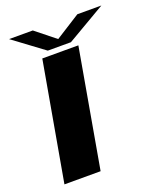

<svg xmlns="http://www.w3.org/2000/svg" viewBox="-135 -808 744 893"><g transform="rotate(-20 237.0 -361.5)"><path d="M28.5 0 132 -585.5H310.5L207.5 0ZM168.5 -611 17.5 -723H135L232.5 -645L355.5 -723H474.5L283 -611Z"/></g></svg>

Font: Anybody UltraExpanded SemiBold
Style: Italic
Weight: 600
Width: 9
Italic angle: -10°
Designer: Tyler Finck
Foundry: Etcetera Type Company
Version: Version 1.010; ttfautohint (v1.8.3) -l 8 -r 50 -G 200 -x 14 